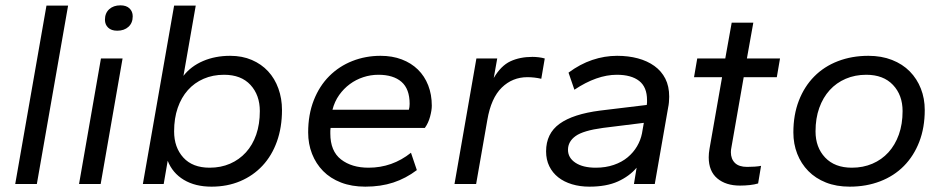

<svg xmlns="http://www.w3.org/2000/svg" viewBox="-20 -689 3532 719"><path d="M37 0 154 -668H235L118 0Z M276 0 358 -470H439L357 0ZM419 -574Q397 -574 385 -585.5Q373 -597 373 -615Q373 -640 389 -654.5Q405 -669 431 -669Q453 -669 465 -657.5Q477 -646 477 -628Q477 -603 461 -588.5Q445 -574 419 -574Z M772 10Q711 10 668.5 -15.5Q626 -41 608 -87L593 0H515L632 -668H713L667 -405Q695 -441 740.5 -460.5Q786 -480 842 -480Q887 -480 923 -464.5Q959 -449 984 -422Q1009 -395 1022.5 -357.5Q1036 -320 1036 -277Q1036 -212 1017 -159Q998 -106 963 -68.5Q928 -31 879.5 -10.5Q831 10 772 10ZM765 -61Q807 -61 841.5 -76Q876 -91 901 -118.5Q926 -146 939.5 -185Q953 -224 953 -273Q953 -333 918 -371Q883 -409 819 -409Q777 -409 742.5 -394Q708 -379 683.5 -351.5Q659 -324 645.5 -285Q632 -246 632 -197Q632 -137 666.5 -99Q701 -61 765 -61Z M1348 10Q1297 10 1257 -5.5Q1217 -21 1190 -48.5Q1163 -76 1148.5 -113Q1134 -150 1134 -193Q1134 -260 1155 -313.5Q1176 -367 1213 -404Q1250 -441 1299.5 -460.5Q1349 -480 1405 -480Q1449 -480 1484.5 -466.5Q1520 -453 1545 -428.5Q1570 -404 1583.5 -369.5Q1597 -335 1597 -293Q1597 -276 1590.5 -252Q1584 -228 1571 -210H1218Q1217 -205 1217 -199.5Q1217 -194 1217 -189Q1217 -123 1257 -92Q1297 -61 1360 -61Q1449 -61 1519 -117L1541 -52Q1500 -21 1453 -5.5Q1406 10 1348 10ZM1397 -409Q1368 -409 1340.5 -400Q1313 -391 1290 -374Q1267 -357 1250 -333Q1233 -309 1225 -278H1511Q1514 -287 1514 -300Q1514 -356 1483.5 -382.5Q1453 -409 1397 -409Z M1682 0 1764 -470H1842L1829 -397Q1856 -443 1891.5 -459.5Q1927 -476 1974 -476Q1985 -476 1997.5 -474.5Q2010 -473 2020 -470L2007 -394Q1981 -400 1955 -400Q1899 -400 1859 -361Q1819 -322 1805 -240L1763 0Z M2187 10Q2152 10 2122 1Q2092 -8 2070.5 -25Q2049 -42 2037 -66.5Q2025 -91 2025 -122Q2025 -189 2075.5 -225.5Q2126 -262 2228 -275L2402 -296Q2403 -301 2403 -305Q2403 -309 2403 -314Q2403 -363 2373.5 -386Q2344 -409 2290 -409Q2215 -409 2131 -353L2109 -417Q2152 -449 2198 -464.5Q2244 -480 2291 -480Q2333 -480 2368.5 -470.5Q2404 -461 2430.5 -442Q2457 -423 2471.5 -394.5Q2486 -366 2486 -327Q2486 -317 2485 -306Q2484 -295 2482 -286L2432 0H2354L2364 -61Q2337 -29 2294 -9.5Q2251 10 2187 10ZM2211 -61Q2248 -61 2278.5 -71.5Q2309 -82 2330.5 -100Q2352 -118 2365.5 -141Q2379 -164 2384 -189L2391 -229L2238 -210Q2164 -200 2135.5 -179.5Q2107 -159 2107 -128Q2107 -98 2135 -79.5Q2163 -61 2211 -61Z M2751 6Q2698 6 2666 -21Q2634 -48 2634 -100Q2634 -115 2637 -132L2684 -400H2579L2591 -470H2696L2720 -604H2801L2777 -470H2901L2889 -400H2765L2719 -137Q2718 -132 2717.5 -128Q2717 -124 2717 -119Q2717 -94 2732 -79Q2747 -64 2778 -64Q2791 -64 2806 -65Q2821 -66 2830 -68L2819 -2Q2806 2 2788 4Q2770 6 2751 6Z M3162 10Q3112 10 3073 -5.5Q3034 -21 3007 -48.5Q2980 -76 2965.5 -113Q2951 -150 2951 -193Q2951 -259 2971.5 -312Q2992 -365 3029 -402.5Q3066 -440 3118 -460Q3170 -480 3232 -480Q3281 -480 3320.5 -464.5Q3360 -449 3387 -421.5Q3414 -394 3428.5 -357Q3443 -320 3443 -277Q3443 -211 3422.5 -158Q3402 -105 3365 -67.5Q3328 -30 3276 -10Q3224 10 3162 10ZM3170 -61Q3212 -61 3247 -76Q3282 -91 3307 -118.5Q3332 -146 3346 -185Q3360 -224 3360 -273Q3360 -333 3324 -371Q3288 -409 3224 -409Q3182 -409 3147 -394Q3112 -379 3087 -351.5Q3062 -324 3048 -285Q3034 -246 3034 -197Q3034 -137 3070 -99Q3106 -61 3170 -61Z"/></svg>

Font: Celebes
Style: Italic
Weight: 400
Italic angle: -10°
Designer: Anugrah Pasau
Foundry: Lafontype
Version: Version 1.000; ttfautohint (v1.8.4)